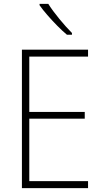

<svg xmlns="http://www.w3.org/2000/svg" viewBox="-20 -970 530 990"><path d="M434 0H93V-714H434V-678H131V-393H417V-358H131V-36H434ZM229 -950Q251 -915 286 -872.5Q321 -830 351 -800V-791H325Q301 -811 274.5 -838Q248 -865 224 -892.5Q200 -920 184 -943V-950Z"/></svg>

Font: Noto Sans Gujarati SemiCondensed ExtraLight
Style: Regular
Weight: 200
Width: 4
Designer: Jelle Bosma - Monotype Design Team, Universal Thirst
Foundry: Monotype Imaging Inc.
Version: Version 2.106; ttfautohint (v1.8.4.7-5d5b)